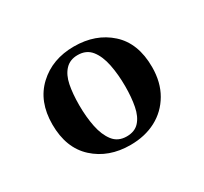

<svg xmlns="http://www.w3.org/2000/svg" viewBox="-79 -767 571 537"><g transform="rotate(-30 206.5 -499.0)"><path d="M207 -658Q277 -658 322.5 -617Q368 -576 368 -499Q368 -450 347 -414Q326 -378 290 -359Q254 -340 207 -340Q137 -340 91.5 -381.5Q46 -423 46 -499Q46 -573 91.5 -615.5Q137 -658 207 -658ZM210 -366Q236 -366 250.5 -382Q265 -398 270.5 -426Q276 -454 276 -490Q276 -528 269.5 -560.5Q263 -593 247.5 -612.5Q232 -632 204 -632Q179 -632 164 -616Q149 -600 143.5 -572.5Q138 -545 138 -508Q138 -470 144.5 -438Q151 -406 166.5 -386Q182 -366 210 -366Z"/></g></svg>

Font: Poltawski Nowy SemiBold
Style: Regular
Weight: 600
Version: Version 1.001;gftools[0.9.25]